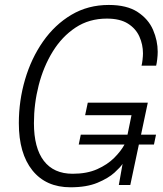

<svg xmlns="http://www.w3.org/2000/svg" viewBox="-20 -766 674 795"><path d="M272 9.5Q170.5 9.5 114.2 -60.5Q58 -130.5 58 -256Q58 -349.5 83.8 -437Q109.5 -524.5 158.2 -594.2Q207 -664 275.8 -704.8Q344.5 -745.5 430.5 -745.5Q505.5 -745.5 550 -716.2Q594.5 -687 613.8 -642.2Q633 -597.5 633 -551.5Q633 -537.5 631 -520.5Q629 -503.5 626.5 -494H566Q568.5 -503 570.2 -518.5Q572 -534 572 -545Q572 -581.5 557.2 -614.5Q542.5 -647.5 509.8 -668.2Q477 -689 422.5 -689Q349 -689 292.8 -651.8Q236.5 -614.5 198.2 -552.2Q160 -490 140.2 -413Q120.5 -336 120.5 -256Q120.5 -153.5 161.5 -100Q202.5 -46.5 281 -46.5Q340 -46.5 382.5 -65.5Q425 -84.5 453 -112.5Q481 -140.5 495.5 -167.5H306L314.5 -208.5H508L524.5 -289H332.5L343.5 -341H592L564 -208.5H626L617.5 -167.5H555L519.5 0H472L487.5 -87.5Q479.5 -74.5 454 -51.2Q428.5 -28 383.5 -9.2Q338.5 9.5 272 9.5Z"/></svg>

Font: Epilogue Light
Style: Italic
Weight: 300
Italic angle: -12°
Designer: Tyler Finck
Foundry: Etcetera Type Co
Version: Version 2.111; ttfautohint (v1.8.3)